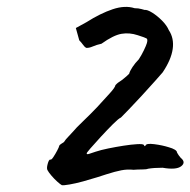

<svg xmlns="http://www.w3.org/2000/svg" viewBox="-20 -555 557 562"><path d="M161 -13Q157 -15 148 -23Q139 -31 130.5 -41Q122 -51 119 -57Q116 -62 119.5 -75Q123 -88 127 -88Q130 -86 136 -95Q142 -104 147.5 -114.5Q153 -125 153 -127Q154 -131 158.5 -133.5Q163 -136 167 -139Q172 -147 180.5 -155.5Q189 -164 194 -170Q202 -180 223 -200Q244 -220 264 -241Q285 -264 301 -281.5Q317 -299 318 -306Q318 -306 321.5 -309.5Q325 -313 330 -316Q335 -319 343.5 -326Q352 -333 358 -339Q360 -347 368 -359Q376 -371 386 -381Q394 -393 401 -407.5Q408 -422 410 -429Q413 -440 409 -442.5Q405 -445 383 -452Q359 -460 335.5 -456Q312 -452 277 -427Q263 -424 251.5 -419Q240 -414 232 -415Q228 -417 223 -424Q218 -431 212 -437L202 -473L233 -490Q274 -516 310 -528Q346 -540 374 -531Q385 -531 394 -528.5Q403 -526 403 -526Q411 -527 425.5 -518Q440 -509 454 -495Q468 -481 474 -467Q490 -443 485.5 -411.5Q481 -380 456 -343Q451 -337 434 -318Q417 -299 395.5 -275.5Q374 -252 356.5 -234Q339 -216 334 -211Q327 -208 310.5 -191.5Q294 -175 275.5 -155Q257 -135 244.5 -120.5Q232 -106 234 -106Q233 -102 242 -105Q251 -108 260 -111Q275 -116 297 -120.5Q319 -125 341.5 -128.5Q364 -132 381 -133Q398 -134 401 -131Q403 -126 404.5 -127.5Q406 -129 406 -129Q408 -136 431.5 -133Q455 -130 474 -124Q485 -121 491.5 -117Q498 -113 498 -109Q498 -109 500.5 -104.5Q503 -100 509 -93Q525 -80 510.5 -68.5Q496 -57 456 -64Q430 -64 413 -61Q409 -59 396 -59Q383 -59 371 -58Q353 -60 335 -56.5Q317 -53 292 -45Q283 -42 264 -36Q245 -30 223 -24Q201 -18 183.5 -15Q166 -12 161 -13Z"/></svg>

Font: Caveat SemiBold
Style: Regular
Weight: 600
Designer: Pablo Impallari
Foundry: Pablo Impallari
Version: Version 2.000